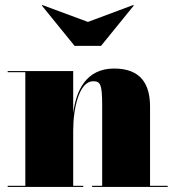

<svg xmlns="http://www.w3.org/2000/svg" viewBox="-20 -742 695 762"><path d="M329 -655 148 -722 146 -720 276 -560H381L511 -720L508.5 -722ZM10.5 -4.5V0H310.5V-4.5H270.5V-223C270.5 -315 295 -419.5 349.5 -419.5C377.5 -419.5 385.5 -409.5 385.5 -325.5V-4.5H345.5V0H645.5V-4.5H575.5V-319C575.5 -406 540.5 -470 433 -470C320.5 -470 282 -381 270.5 -293V-460H10.5V-455.5H80.5V-4.5Z"/></svg>

Font: Bodoni* 36pt Fatface
Style: Regular
Weight: 900
Version: Version 2.3